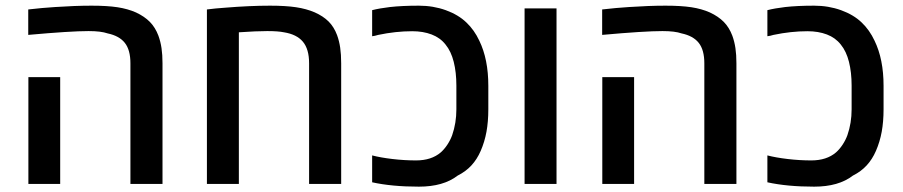

<svg xmlns="http://www.w3.org/2000/svg" viewBox="-20 -661 3244 690"><path d="M366.7 -541Q342.8 -549.3 298.3 -549.3Q233.4 -549.3 81.5 -535.6V-627Q131.3 -632.8 177.7 -635.7Q249.5 -640.6 309.1 -640.6Q365.2 -640.6 402.1 -635Q439 -629.4 468.8 -616.2Q499 -602.1 518.6 -582.3Q538.1 -562.5 549.3 -532.7Q557.1 -511.2 560.5 -487.8Q564 -464.4 564 -433.6V0H448.7V-433.6Q448.7 -481.4 428.7 -506.8Q408.7 -532.2 366.7 -541ZM82 -383.8H196.3V0H82Z M788.6 -633.3Q877.4 -640.6 950.2 -640.6Q1006.8 -640.6 1043.9 -635Q1081.1 -629.4 1110.8 -616.7Q1141.6 -603 1160.9 -583.7Q1180.2 -564.5 1191.4 -534.7Q1199.2 -513.2 1202.6 -489.3Q1206.1 -465.3 1206.1 -433.6V0H1090.8V-433.6Q1090.8 -484.4 1068.6 -511Q1046.4 -537.6 1000.5 -544.9Q979.5 -549.3 940.4 -549.3Q901.4 -549.3 838.4 -544.9V0H723.6V-627Q753.4 -630.9 788.6 -633.3Z M1317.4 -5.9V-102.5Q1347.2 -94.7 1390.1 -89.6Q1433.1 -84.5 1475.1 -84.5Q1530.3 -84.5 1564 -113.3Q1577.1 -125 1587.9 -141.4Q1598.6 -157.7 1605 -175.3Q1620.1 -218.8 1620.1 -268.1V-353.5Q1620.1 -400.9 1610.6 -438.7Q1601.1 -476.6 1581.1 -501Q1562 -525.4 1531.2 -537.1Q1500.5 -548.8 1461.4 -548.8Q1402.3 -548.8 1339.4 -535.6Q1326.7 -531.7 1317.4 -530.8V-624.5Q1344.2 -631.3 1381.3 -635.7Q1424.8 -640.6 1485.4 -640.6Q1537.1 -640.6 1582.3 -624.3Q1627.4 -607.9 1656.2 -580.1Q1684.6 -553.2 1702.6 -514.6Q1734.9 -448.2 1734.9 -352.5V-268.1Q1734.9 -224.1 1728.3 -187.7Q1721.7 -151.4 1707.5 -118.7Q1694.3 -88.4 1674.3 -66.7Q1654.3 -44.9 1624.5 -29.8Q1573.2 9.8 1485.4 9.8Q1388.2 9.8 1317.4 -5.9Z M1865.2 -630.9H1980V0H1865.2Z M2429.2 -541Q2405.3 -549.3 2360.8 -549.3Q2295.9 -549.3 2144 -535.6V-627Q2193.8 -632.8 2240.2 -635.7Q2312 -640.6 2371.6 -640.6Q2427.7 -640.6 2464.6 -635Q2501.5 -629.4 2531.2 -616.2Q2561.5 -602.1 2581.1 -582.3Q2600.6 -562.5 2611.8 -532.7Q2619.6 -511.2 2623 -487.8Q2626.5 -464.4 2626.5 -433.6V0H2511.2V-433.6Q2511.2 -481.4 2491.2 -506.8Q2471.2 -532.2 2429.2 -541ZM2144.5 -383.8H2258.8V0H2144.5Z M2737.8 -5.9V-102.5Q2767.6 -94.7 2810.5 -89.6Q2853.5 -84.5 2895.5 -84.5Q2950.7 -84.5 2984.4 -113.3Q2997.6 -125 3008.3 -141.4Q3019 -157.7 3025.4 -175.3Q3040.5 -218.8 3040.5 -268.1V-353.5Q3040.5 -400.9 3031 -438.7Q3021.5 -476.6 3001.5 -501Q2982.4 -525.4 2951.7 -537.1Q2920.9 -548.8 2881.8 -548.8Q2822.8 -548.8 2759.8 -535.6Q2747.1 -531.7 2737.8 -530.8V-624.5Q2764.6 -631.3 2801.8 -635.7Q2845.2 -640.6 2905.8 -640.6Q2957.5 -640.6 3002.7 -624.3Q3047.9 -607.9 3076.7 -580.1Q3105 -553.2 3123 -514.6Q3155.3 -448.2 3155.3 -352.5V-268.1Q3155.3 -224.1 3148.7 -187.7Q3142.1 -151.4 3127.9 -118.7Q3114.7 -88.4 3094.7 -66.7Q3074.7 -44.9 3044.9 -29.8Q2993.7 9.8 2905.8 9.8Q2808.6 9.8 2737.8 -5.9Z"/></svg>

Font: Viking Open Sans Light
Style: Bold
Weight: 600
Foundry: Ascender Corporation
Version: Version 2.001